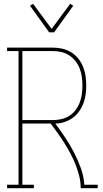

<svg xmlns="http://www.w3.org/2000/svg" viewBox="-20 -984 540 1004"><path d="M17 0V-18H77V-717H17V-735H256Q281 -735 305.5 -729.5Q330 -724 351.5 -711Q373 -698 389 -678Q405 -658 414.5 -634.5Q424 -611 427.5 -586Q431 -561 431 -536Q431 -512 427.5 -488Q424 -464 415.5 -442Q407 -420 392.5 -400Q378 -380 358.5 -366.5Q339 -353 316 -345.5Q293 -338 269 -338Q296 -302 321 -264.5Q346 -227 366.5 -187.5Q387 -148 402.5 -105.5Q418 -63 421 -18H491V0H402Q402 -32 394.5 -62.5Q387 -93 375.5 -122.5Q364 -152 349 -180Q334 -208 317.5 -234.5Q301 -261 282.5 -287Q264 -313 245 -338H97V-18H157V0ZM97 -356H256Q278 -356 300.5 -361Q323 -366 342 -378Q361 -390 375 -408.5Q389 -427 397 -448Q405 -469 408 -491.5Q411 -514 411 -536Q411 -559 408 -581.5Q405 -604 397 -625Q389 -646 375 -664Q361 -682 342 -694.5Q323 -707 300.5 -712Q278 -717 256 -717H97ZM237 -815 137 -954 153 -964 250 -833 347 -964 363 -954 263 -815Z"/></svg>

Font: Iosevka Curly Slab Thin
Style: Regular
Weight: 100
Monospace: yes
Designer: Belleve Invis
Foundry: Belleve Invis
Version: Version 22.1.2; ttfautohint (v1.8.4)